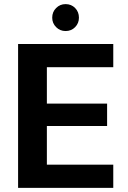

<svg xmlns="http://www.w3.org/2000/svg" viewBox="-20 -914 624 934"><path d="M68 0V-700H531V-587H208V-410H501V-301H208V-113H531V0ZM299 -763Q272 -763 253 -782Q234 -801 234 -828Q234 -856 253 -875Q272 -894 299 -894Q327 -894 345.5 -875Q364 -856 364 -828Q364 -801 345.5 -782Q327 -763 299 -763Z"/></svg>

Font: DM Sans 16pt ExtraBold
Style: Regular
Weight: 800
Version: Version 4.004;gftools[0.9.30]